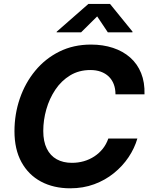

<svg xmlns="http://www.w3.org/2000/svg" viewBox="-20 -969 780 998"><path d="M345 9.8Q258.6 9.8 193.2 -25.1Q127.9 -60 91.5 -126.4Q55.2 -192.7 55.2 -286.9Q55.2 -375.7 83 -456.8Q110.8 -537.8 162.9 -601Q215 -664.3 288.4 -700.8Q361.8 -737.3 452.8 -737.3Q515.6 -737.3 567.4 -720.1Q619.3 -703 656.7 -670Q694.1 -637 713.5 -589Q733 -540.9 731.1 -478.8H580.3Q580.2 -508.5 571.1 -531.8Q562 -555.1 544.9 -571.5Q527.7 -587.8 503.8 -596.4Q479.8 -605 449.9 -605Q390.3 -605 344.5 -577.1Q298.8 -549.3 267.8 -503Q236.8 -456.8 220.8 -400.7Q204.9 -344.6 204.9 -288.3Q204.9 -233.6 223.2 -196.6Q241.4 -159.7 274.8 -141.1Q308.3 -122.6 353.7 -122.6Q386.4 -122.6 416 -131.1Q445.6 -139.7 470.5 -156.1Q495.4 -172.4 514.1 -195.7Q532.7 -219.1 543 -248.8H694Q679.2 -198.1 648.2 -151.8Q617.2 -105.5 572 -69Q526.9 -32.4 469.6 -11.3Q412.4 9.8 345 9.8ZM401.4 -800.8H274.2L274.9 -804.4L439.6 -948.7H551.8L669 -804.4L668.3 -800.8H540.6L485.1 -883.8Z"/></svg>

Font: Inter Variable
Style: Italic
Weight: 400
Italic angle: -9.39999°
Designer: Rasmus Andersson
Foundry: rsms
Version: Version 4.001;git-9221beed3